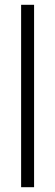

<svg xmlns="http://www.w3.org/2000/svg" viewBox="-20 -780 229 800"><path d="M122 0H68V-760H122Z"/></svg>

Font: Noto Sans Gurmukhi ExtraCondensed Light
Style: Regular
Weight: 300
Width: 2
Designer: Jelle Bosma - Monotype Design Team
Foundry: Monotype Imaging Inc.
Version: Version 2.004; ttfautohint (v1.8.4.7-5d5b)